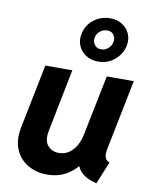

<svg xmlns="http://www.w3.org/2000/svg" viewBox="-90 -877 755 952"><g transform="rotate(10 287.5 -401.0)"><path d="M211.5 7.8Q158.7 7.8 116.1 -16.7Q73.6 -41.2 53.2 -88Q32.8 -134.9 46.3 -201.7L110.9 -523.1H246.8L184.1 -208.1Q174 -158.6 194.8 -133.3Q215.7 -108.1 251.2 -108.1Q280.6 -108.1 302.3 -123Q324 -138 338.3 -163Q352.5 -188.1 358.5 -217.9L420.3 -523.1H556.3L484.9 -167.7Q480 -141.8 484.9 -126.5Q489.8 -111.2 507.7 -104.8L461.4 7.8Q405.8 -6 380.5 -33.8Q355.1 -61.7 361.8 -98.8L397.4 -60H328L390.6 -98.9Q362.6 -51.2 317.7 -21.7Q272.8 7.8 211.5 7.8ZM364.4 -588.1Q329.7 -588.1 303.8 -604.3Q277.9 -620.5 265.9 -647.7Q253.8 -674.9 260.1 -707.9Q268.6 -753.4 304.9 -781.6Q341.2 -809.9 387.1 -809.9Q422.8 -809.9 448.6 -793.3Q474.4 -776.8 486.2 -749.5Q498 -722.1 491.3 -689.3Q482.9 -647.9 448 -618Q413 -588.1 364.4 -588.1ZM369.1 -650.1Q387.7 -650.1 403.6 -663.2Q419.5 -676.4 423.4 -696.8Q427.2 -716.4 416.5 -732.2Q405.8 -748 383.1 -748Q364.1 -748 348.1 -735.6Q332.1 -723.1 328 -703.3Q323.4 -682.5 335.6 -666.3Q347.7 -650.1 369.1 -650.1Z"/></g></svg>

Font: Reddit Sans
Style: Italic
Weight: 400
Italic angle: -11.25°
Designer: Stephen Hutchings
Version: Version 1.013